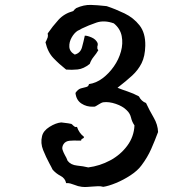

<svg xmlns="http://www.w3.org/2000/svg" viewBox="-20 -755 796 781"><path d="M623 -218Q610 -183 595 -149Q580 -115 556 -83Q540 -61 511 -42Q482 -23 451.5 -10.5Q421 2 400 5Q390 2 378.5 2.5Q367 3 354 4Q344 5 333.5 5.5Q323 6 313 5Q305 4 297.5 2Q290 0 283 -3Q275 -6 266.5 -8.5Q258 -11 249 -10Q245 -30 226.5 -39.5Q208 -49 194 -65Q191 -71 188 -77Q185 -83 181 -90Q167 -116 155.5 -144.5Q144 -173 151 -201Q156 -223 181.5 -239Q207 -255 229 -257Q229 -257 229 -257Q229 -257 229 -257Q229 -257 237 -256Q246 -255 257 -253.5Q268 -252 270 -251Q273 -250 277 -245Q280 -242 284 -239.5Q288 -237 293 -239Q302 -213 322 -198Q321 -193 315.5 -191Q310 -189 310 -183Q307 -183 300 -183Q281 -184 263.5 -182.5Q246 -181 238 -168Q231 -156 234.5 -145.5Q238 -135 244 -124Q247 -119 250 -113Q253 -107 255 -101Q268 -84 293.5 -81.5Q319 -79 339 -74Q386 -80 428 -102.5Q470 -125 497.5 -162Q525 -199 527 -245Q517 -259 513 -276.5Q509 -294 495 -307Q479 -323 451 -332.5Q423 -342 400 -339Q395 -338 390.5 -335.5Q386 -333 381 -330Q375 -326 369.5 -323Q364 -320 359 -321Q332 -320 311 -334Q290 -348 287 -377Q297 -392 309 -395.5Q321 -399 330.5 -401Q340 -403 342 -413Q371 -417 397 -436.5Q423 -456 443 -484.5Q463 -513 472 -545.5Q481 -578 475 -608.5Q469 -639 443 -660Q404 -674 372 -663Q340 -652 313 -639Q309 -636 304.5 -634Q300 -632 296 -630Q282 -621 271.5 -602.5Q261 -584 262 -564.5Q263 -545 284 -533Q307 -539 313.5 -562.5Q320 -586 325 -610Q336 -610 353 -602.5Q370 -595 377 -580Q378 -575 377.5 -571.5Q377 -568 376 -566Q376 -561 376 -558Q376 -555 380 -551Q372 -537 361.5 -524.5Q351 -512 345 -495Q320 -475 296 -472.5Q272 -470 249 -472Q221 -494 197.5 -518.5Q174 -543 165 -583Q166 -586 169 -591Q172 -597 174 -603Q176 -609 174 -619Q194 -648 217.5 -674Q241 -700 278 -710Q283 -717 290 -722Q321 -736 350 -735Q379 -734 404 -731Q411 -730 414 -730Q450 -718 486.5 -700.5Q523 -683 547.5 -652Q572 -621 571 -569Q570 -526 556 -498Q542 -470 517.5 -447.5Q493 -425 458 -398Q475 -391 499 -383Q523 -375 545 -363Q555 -343 574 -336Q588 -306 605 -277Q622 -248 623 -218Z"/></svg>

Font: Yuji Mai
Style: Regular
Weight: 400
Designer: Kataoka Yuji
Foundry: Kinuta Font Factory
Version: Version 3.002